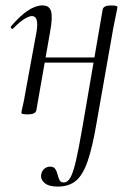

<svg xmlns="http://www.w3.org/2000/svg" viewBox="-20 -415 498 710"><path d="M193.6 275Q160 275 144.8 261.6Q129.6 248.2 132 231.6Q134.8 216.4 144.3 208.8Q153.8 201.2 165 201.2Q178.6 201.2 184.4 209.9Q190.2 218.6 193 230.5Q195.8 242.4 200.1 251.1Q204.4 259.8 215 259.8Q230.6 259.8 241 240.5Q251.4 221.2 261.5 176.8Q271.6 132.4 284.4 58L359.6 -379.6Q362.2 -394.8 390.8 -394.8Q406 -394.8 410.1 -393Q414.2 -391.2 414.2 -388.4Q414.2 -385.2 409.2 -362.4Q404.2 -339.6 399.2 -312.8L337.4 38Q322 129.4 304 181.3Q286 233.2 260 254.1Q234 275 193.6 275ZM82.4 8Q68.2 8 63.6 6.3Q59 4.6 59 1.6Q59 -1.6 64.5 -24.8Q70 -48 74 -74L115 -297Q124.8 -355.6 98.4 -355.6Q86.8 -355.6 68.7 -344Q50.6 -332.4 29.2 -310Q26.2 -306 21.8 -310.5Q17.4 -315 21.2 -318.2Q54.8 -357.2 83.4 -376.1Q112 -395 137.6 -395Q162.4 -395 168.8 -373.3Q175.2 -351.6 165.6 -299.4L114.4 -7.2Q111.8 8 82.4 8ZM119 -183.4 122.8 -202.6H355.2L352.2 -183.4Z"/></svg>

Font: Cormorant Infant Light
Style: Italic
Weight: 300
Italic angle: -10°
Designer: Christian Thalmann (Catharsis Fonts)
Foundry: Catharsis Fonts
Version: Version 4.001